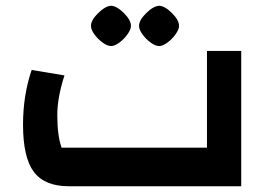

<svg xmlns="http://www.w3.org/2000/svg" viewBox="-20 -647 944 667"><path d="M60 -214Q60 -316 90 -404L204 -385Q179 -308 179 -247Q179 -176 194 -134H699V-470H818V0H219Q135 0 97.5 -50Q60 -100 60 -214ZM296 -557Q296 -577 321 -601.5Q346 -626 366 -627Q386 -626 410.5 -601.5Q435 -577 435 -557Q435 -545 423 -528Q411 -511 394.5 -499Q378 -487 366 -487Q353 -487 336.5 -499Q320 -511 308 -527.5Q296 -544 296 -557ZM463 -557Q463 -577 488 -601.5Q513 -626 533 -627Q553 -626 577.5 -601.5Q602 -577 602 -557Q602 -545 590 -528Q578 -511 561.5 -499Q545 -487 533 -487Q520 -487 503.5 -499Q487 -511 475 -527.5Q463 -544 463 -557Z"/></svg>

Font: Changa SemiBold
Style: Regular
Weight: 600
Designer: Eduardo Rodriguez Tunni
Foundry: Eduardo Rodriguez Tunni
Version: Version 2.002; ttfautohint (v1.5) -l 8 -r 50 -G 150 -x 14 -H